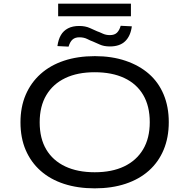

<svg xmlns="http://www.w3.org/2000/svg" viewBox="-20 -1021 1036 1050"><path d="M498 9Q405 9 330 -15.5Q255 -40 202 -87Q149 -134 120.5 -200.5Q92 -267 92 -352Q92 -436 120.5 -502.5Q149 -569 202 -616.5Q255 -664 330 -689Q405 -714 499 -714Q592 -714 667 -688.5Q742 -663 794.5 -617Q847 -571 875 -504Q903 -437 903 -353Q903 -269 875 -202Q847 -135 794.5 -88Q742 -41 667 -16Q592 9 498 9ZM498 -79Q592 -79 659 -111Q726 -143 762.5 -204Q799 -265 799 -353Q799 -441 763 -502Q727 -563 659.5 -594.5Q592 -626 498 -626Q404 -626 337 -594Q270 -562 233.5 -501Q197 -440 197 -352Q197 -264 233 -203.5Q269 -143 336.5 -111Q404 -79 498 -79ZM298 -932V-1001H696V-932ZM581 -767Q548 -767 525.5 -777.5Q503 -788 488 -794Q476 -798 457.5 -807.5Q439 -817 414 -817Q391 -817 377 -805Q363 -793 355 -766L294 -769Q299 -805 313 -829Q327 -853 352 -866Q377 -879 413 -879Q447 -879 472 -867.5Q497 -856 511 -850Q523 -846 541 -837.5Q559 -829 581 -829Q606 -829 619.5 -842Q633 -855 640 -880L701 -877Q694 -824 664.5 -795.5Q635 -767 581 -767Z"/></svg>

Font: Nunito Sans 7pt Expanded
Style: Regular
Weight: 400
Width: 7
Designer: Vernon Adams
Foundry: Vernon Adams
Version: Version 3.101;gftools[0.9.27]